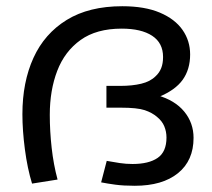

<svg xmlns="http://www.w3.org/2000/svg" viewBox="-20 -586 681 617"><path d="M373 -566Q445 -566 493.5 -545.5Q542 -525 566.5 -490Q591 -455 591 -411Q591 -363 567 -329.5Q543 -296 489 -274L485 -280Q542 -264 572 -227.5Q602 -191 602 -143Q602 -70 552 -29.5Q502 11 413 11Q377 11 351 7.5Q325 4 305 0L323 -69Q345 -65 365 -62Q385 -59 406 -59Q458 -59 486.5 -78.5Q515 -98 515 -144Q515 -163 508 -180Q501 -197 485 -210Q469 -224 445 -232Q421 -240 368 -240H322V-310H367Q405 -310 434 -317Q463 -324 480 -341Q492 -352 498 -367Q504 -382 504 -403Q504 -448 469 -471Q434 -494 371 -494Q290 -494 239 -457.5Q188 -421 164 -358.5Q140 -296 140 -217Q140 -165 146 -111Q152 -57 165 -9L83 4Q68 -45 60 -106Q52 -167 52 -219Q52 -322 87.5 -400Q123 -478 194.5 -522Q266 -566 373 -566Z"/></svg>

Font: hexumalayalam05
Style: Book
Weight: 400
Designer: Jelle Bosma - Monotype Design Team
Foundry: Monotype Imaging Inc.
Version: Version 2.003